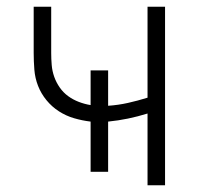

<svg xmlns="http://www.w3.org/2000/svg" viewBox="-20 -550 590 570"><path d="M418 0V-213Q389 -204 360 -198Q331 -192 301 -189V-40H249V-189Q224 -192 200 -199Q176 -206 155 -219.5Q134 -233 118 -252.5Q102 -272 93 -295Q84 -318 82 -343Q80 -368 80 -393V-530H132V-393Q132 -375 133.5 -357Q135 -339 141 -322Q147 -305 157.5 -290Q168 -275 182.5 -264.5Q197 -254 214 -247.5Q231 -241 249 -238V-341H301V-236Q331 -238 360 -244.5Q389 -251 418 -260V-530H470V0Z"/></svg>

Font: Lode Dark
Style: Regular
Weight: 400
Monospace: yes
Designer: Belleve Invis
Foundry: Belleve Invis
Version: Version 29.2.0; ttfautohint (v1.8.3)